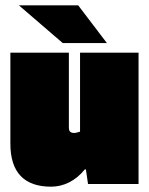

<svg xmlns="http://www.w3.org/2000/svg" viewBox="-20 -692 562 722"><path d="M172 10Q96 10 57.5 -30.5Q19 -71 19 -152V-494H239V-212Q239 -201 244 -196.5Q249 -192 259 -192Q263 -192 269 -193.5Q275 -195 281 -197V-494H501V0H311L303 -55H299Q273 -23 240.5 -6.5Q208 10 172 10ZM216 -530 51 -672H274L382 -530Z"/></svg>

Font: Blinker Black
Style: Regular
Weight: 900
Designer: Juergen Huber
Foundry: supertype
Version: Version 1.017;hotconv 1.0.117;makeotfexe 2.5.65602